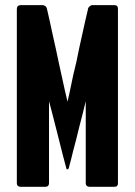

<svg xmlns="http://www.w3.org/2000/svg" viewBox="-20 -720 520 740"><path d="M420.9 -700.2Q420.9 -700.2 378.9 -700.2Q335.9 -700.2 335.9 -700.2Q335.9 -700.2 335.9 -700.2Q335.9 -700.2 335.9 -700.2Q333 -700.2 331.1 -699.2Q328.1 -698.2 326.2 -696.3Q324.2 -693.4 321.3 -691.4Q319.3 -688.5 319.3 -685.5Q319.3 -685.5 308.6 -639.6Q298.8 -593.8 285.2 -534.2Q279.3 -507.8 274.4 -481.4Q268.6 -456.1 262.7 -432.6Q252.9 -387.7 247.1 -358.4Q240.2 -328.1 240.2 -328.1Q240.2 -328.1 229.5 -374Q219.7 -420.9 206.1 -480.5Q196.3 -528.3 185.5 -575.2Q174.8 -622.1 168.9 -651.4Q165 -668 163.1 -676.8Q161.1 -685.5 161.1 -685.5Q161.1 -685.5 161.1 -685.5Q161.1 -685.5 161.1 -685.5Q160.2 -688.5 159.2 -691.4Q157.2 -693.4 155.3 -696.3Q152.3 -698.2 149.4 -699.2Q147.5 -700.2 143.6 -700.2Q143.6 -700.2 101.6 -700.2Q58.6 -700.2 58.6 -700.2Q58.6 -700.2 58.6 -700.2Q58.6 -700.2 58.6 -700.2Q52.7 -700.2 48.8 -696.3Q44.9 -692.4 44.9 -685.5Q44.9 -685.5 44.9 -647.5Q44.9 -608.4 44.9 -546.9Q44.9 -514.6 44.9 -476.6Q44.9 -439.5 44.9 -400.4Q44.9 -352.5 44.9 -303.7Q44.9 -254.9 44.9 -210Q44.9 -127.9 44.9 -70.3Q44.9 -13.7 44.9 -13.7Q44.9 -13.7 44.9 -13.7Q44.9 -13.7 44.9 -13.7Q44.9 -6.8 48.8 -3.9Q52.7 0 58.6 0Q58.6 0 107.4 0Q155.3 0 155.3 0Q155.3 0 155.3 0Q155.3 0 155.3 0Q162.1 0 165 -3.9Q168.9 -6.8 168.9 -13.7Q168.9 -13.7 168.9 -54.7Q168.9 -95.7 168.9 -148.4Q168.9 -212.9 168.9 -271.5Q168.9 -330.1 168.9 -330.1Q168.9 -330.1 177.7 -296.9Q186.5 -263.7 197.3 -220.7Q210.9 -167 222.7 -120.1Q235.4 -72.3 235.4 -72.3Q235.4 -72.3 235.4 -72.3Q235.4 -72.3 235.4 -72.3Q235.4 -69.3 237.3 -68.4Q238.3 -67.4 240.2 -67.4Q241.2 -67.4 243.2 -68.4Q244.1 -69.3 245.1 -72.3Q245.1 -72.3 253.9 -105.5Q261.7 -138.7 273.4 -181.6Q286.1 -234.4 298.8 -282.2Q310.5 -330.1 310.5 -330.1Q310.5 -330.1 310.5 -271.5Q310.5 -212.9 310.5 -148.4Q310.5 -95.7 310.5 -54.7Q310.5 -13.7 310.5 -13.7Q310.5 -13.7 310.5 -13.7Q310.5 -13.7 310.5 -13.7Q310.5 -6.8 314.5 -3.9Q318.4 0 325.2 0Q325.2 0 373 0Q420.9 0 420.9 0Q420.9 0 420.9 0Q420.9 0 420.9 0Q427.7 0 431.6 -3.9Q434.6 -6.8 434.6 -13.7Q434.6 -13.7 434.6 -52.7Q434.6 -91.8 434.6 -153.3Q434.6 -185.5 434.6 -222.7Q434.6 -260.7 434.6 -299.8Q434.6 -347.7 434.6 -396.5Q434.6 -445.3 434.6 -490.2Q434.6 -572.3 434.6 -628.9Q434.6 -685.5 434.6 -685.5Q434.6 -685.5 434.6 -685.5Q434.6 -685.5 434.6 -685.5Q434.6 -692.4 431.6 -696.3Q427.7 -700.2 420.9 -700.2Q420.9 -700.2 420.9 -700.2Q420.9 -700.2 420.9 -700.2Z"/></svg>

Font: Franchise Goodkids
Style: Regular
Weight: 500
Designer: ""
Version: ""